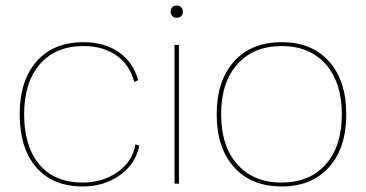

<svg xmlns="http://www.w3.org/2000/svg" viewBox="-20 -662 1319 692"><path d="M478 -373 464 -366Q448 -428 400 -462Q352 -496 281 -496Q180 -496 123.5 -430.5Q67 -365 67 -250Q67 -134 122 -69Q177 -4 278 -4Q350 -4 404 -42Q458 -80 468 -142L482 -137Q469 -71 412 -30.5Q355 10 278 10Q170 10 110.5 -59Q51 -128 51 -250Q51 -372 112 -441Q173 -510 281 -510Q356 -510 408 -474Q460 -438 478 -373Z M595 -620Q595 -630 601 -636Q607 -642 617 -642Q627 -642 633 -636Q639 -630 639 -620Q639 -610 633 -604Q627 -598 617 -598Q607 -598 601 -604Q595 -610 595 -620ZM625 0H609V-500H625Z M1228 -250Q1228 -129 1166 -59.5Q1104 10 995 10Q886 10 823.5 -59.5Q761 -129 761 -250Q761 -371 823.5 -440.5Q886 -510 995 -510Q1104 -510 1166 -440.5Q1228 -371 1228 -250ZM777 -250Q777 -135 835.5 -69.5Q894 -4 995 -4Q1096 -4 1154 -69.5Q1212 -135 1212 -250Q1212 -365 1154 -430.5Q1096 -496 995 -496Q894 -496 835.5 -430.5Q777 -365 777 -250Z"/></svg>

Font: Work Sans Thin
Style: Regular
Weight: 260
Designer: Wei Huang
Foundry: Wei Huang
Version: Version 1.500